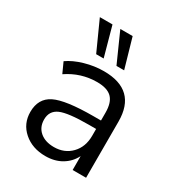

<svg xmlns="http://www.w3.org/2000/svg" viewBox="-188 -910 961 1039"><g transform="rotate(30 292.5 -390.5)"><path d="M251 8.8Q168.9 8.8 115.2 -38.1Q61.5 -85 61.5 -158.2Q61.5 -242.2 128.4 -275.4Q195.3 -308.6 370.1 -308.6H416V-357.4Q416 -420.9 387.2 -449.7Q358.4 -478.5 294.9 -478.5Q194.3 -478.5 109.4 -420.9L80.1 -485.4Q120.1 -513.7 179.2 -530.8Q238.3 -547.9 296.9 -547.9Q501 -547.9 501 -350.6V0H417V-86.9Q394.5 -42 351.6 -16.6Q308.6 8.8 251 8.8ZM130.9 -790H210L260.7 -606.4H213.9ZM146.5 -160.2Q146.5 -112.3 179.2 -84.5Q211.9 -56.6 266.6 -56.6Q332 -56.6 374 -100.1Q416 -143.6 416 -212.9V-255.9H371.1Q241.2 -255.9 193.8 -234.9Q146.5 -213.9 146.5 -160.2ZM258.8 -790H335.9L388.7 -606.4H340.8Z"/></g></svg>

Font: Min Sans
Style: Regular
Weight: 400
Designer: Jinseong-Kim, NotoSansCJK, Nunito
Foundry: Jinseong-Kim
Version: Version 1.400;Glyphs 3.1.2 (3151)